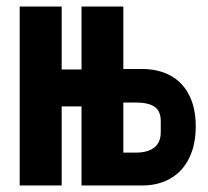

<svg xmlns="http://www.w3.org/2000/svg" viewBox="-20 -570 640 590"><path d="M40.5 -550H169.5V-356.5H230.5V-550H359V-358H416Q466.5 -358 503.8 -337.8Q541 -317.5 561.2 -277.8Q581.5 -238 581.5 -182Q581.5 -125 561.2 -84Q541 -43 503.8 -21.5Q466.5 0 416 0H230.5V-243H169.5V0H40.5ZM474 -164V-198Q474 -229 454.8 -242Q435.5 -255 397 -255H359V-101H397Q434.5 -101 454.2 -116.8Q474 -132.5 474 -164Z"/></svg>

Font: JuliaMono Black
Style: Regular
Weight: 900
Monospace: yes
Designer: cormullion
Foundry: corm
Version: Version 0.054; ttfautohint (v1.8.4)